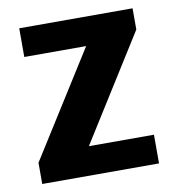

<svg xmlns="http://www.w3.org/2000/svg" viewBox="-66 -600 601 659"><g transform="rotate(-10 234.0 -270.0)"><path d="M29 -74 293 -493 306 -440H44V-540H439V-466L174 -44L160 -100H436V0H29Z"/></g></svg>

Font: Pathway Extreme Condensed
Style: Bold
Weight: 700
Width: 3
Version: Version 1.001;gftools[0.9.26]